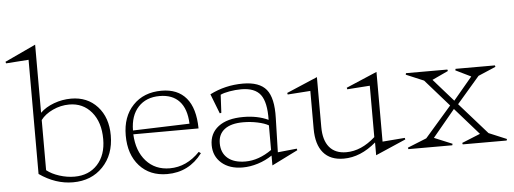

<svg xmlns="http://www.w3.org/2000/svg" viewBox="-111 -846 2684 1002"><g transform="rotate(-5 1231.0 -345.0)"><path d="M100.1 -55.2Q126.5 -34.2 166.3 -21.5Q206.1 -8.8 245.1 -8.8Q320.3 -8.8 365.7 -58.1Q411.1 -107.4 411.1 -190.9Q411.1 -279.8 366.5 -333Q321.8 -386.2 250 -386.2Q205.1 -386.2 163.6 -366.9Q122.1 -347.7 100.1 -317.9ZM-62 -637.2 100.1 -712.9V-356Q128.4 -383.8 172.1 -399.9Q215.8 -416 262.2 -416Q347.2 -416 399.7 -358.4Q452.1 -300.8 452.1 -207Q452.1 -106 391.8 -43Q331.5 20 234.9 20Q143.6 20 59.1 -39.1V-637.2L-59.1 -628.9Z M866.7 -231.9Q863.8 -309.6 827.1 -349.4Q790.5 -389.2 723.6 -389.2Q652.8 -389.2 611.6 -344.7Q570.3 -300.3 569.8 -222.2ZM529.8 -199.2Q529.8 -297.9 586.2 -356.9Q642.6 -416 735.8 -416Q820.3 -416 865.2 -362.5Q910.2 -309.1 911.6 -203.1L569.8 -202.1Q573.7 -114.3 620.8 -61.5Q668 -8.8 744.6 -8.8Q832.5 -8.8 901.9 -81.1L912.6 -73.2Q842.3 20 728.5 20Q637.7 20 583.7 -39.8Q529.8 -99.6 529.8 -199.2Z M972.2 -109.9Q972.2 -171.4 1018.3 -206.8Q1064.5 -242.2 1148.9 -242.2Q1223.6 -242.2 1279.8 -215.8Q1281.7 -308.1 1252 -347.7Q1222.2 -387.2 1150.9 -387.2Q1121.1 -387.2 1090.1 -381.8Q1059.1 -376.5 1042 -368.2L1037.1 -273.9L1028.8 -272L988.8 -375Q1069.3 -416 1162.1 -416Q1248.5 -416 1284.9 -371.6Q1321.3 -327.1 1317.9 -222.2L1313 -43L1413.1 -53.2L1415 -44.9L1278.8 22.9V-28.8Q1245.1 -5.9 1204.1 7.1Q1163.1 20 1124 20Q1054.7 20 1013.4 -16.1Q972.2 -52.2 972.2 -109.9ZM1015.1 -116.2Q1015.1 -65.9 1048.1 -37.8Q1081.1 -9.8 1141.1 -9.8Q1210 -9.8 1278.8 -58.1V-187Q1257.8 -199.2 1221.2 -207Q1184.6 -214.8 1146 -214.8Q1082.5 -214.8 1048.8 -189.2Q1015.1 -163.6 1015.1 -116.2Z M1388.7 -347.2 1550.3 -416V-154.8Q1550.3 -85.4 1580.8 -48.8Q1611.3 -12.2 1669.4 -12.2Q1748 -12.2 1821.3 -78.1V-347.2L1702.6 -338.9L1700.7 -347.2L1862.3 -416V-50.8L1979.5 -60.1L1981.4 -51.8L1822.8 17.1V-49.8Q1741.2 20 1653.3 20Q1583 20 1546.4 -23.2Q1509.8 -66.4 1509.8 -148.9V-347.2L1390.6 -338.9Z M2106 -349.1 2013.2 -388.2 2015.1 -396H2231.9L2233.9 -388.2L2149.9 -349.1L2253.9 -231L2353 -349.1L2272.9 -388.2L2274.9 -396H2481L2482.9 -388.2L2391.1 -349.1L2272 -210.9L2417 -46.9L2510.3 -7.8L2507.8 0H2277.8L2275.9 -7.8L2372.1 -46.9L2248 -188L2130.9 -46.9L2225.1 -7.8L2223.1 0H1993.2L1991.2 -7.8L2090.8 -47.9L2230 -208Z"/></g></svg>

Font: Halibut Thin
Style: Regular
Weight: 250
Designer: Matteo Maggi
Foundry: Collletttivo
Version: Version 3.080 | FøM Fix